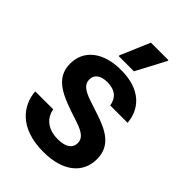

<svg xmlns="http://www.w3.org/2000/svg" viewBox="-211 -790 892 892"><g transform="rotate(45 234.5 -344.0)"><path d="M278.3 -550 355 -695V-700H240L178.3 -555V-550ZM245 12.5C375 12.5 445.8 -49.2 445.8 -140C445.8 -230 376.7 -263.3 291.7 -290.8L231.7 -310.8C181.7 -327.5 158.3 -345.8 158.3 -376.7C158.3 -407.5 181.7 -427.5 227.5 -427.5C279.2 -427.5 306.7 -400.8 312.5 -360H426.7C420 -443.3 361.7 -512.5 232.5 -512.5C112.5 -512.5 43.3 -453.3 43.3 -365.8C43.3 -277.5 113.3 -244.2 199.2 -214.2L259.2 -194.2C308.3 -177.5 330 -159.2 330 -130C330 -98.3 305.8 -76.7 250.8 -76.7C181.7 -76.7 145.8 -114.2 138.3 -160H20C25.8 -77.5 85.8 12.5 245 12.5Z"/></g></svg>

Font: Familjen Grotesk SemiBold
Style: Regular
Weight: 600
Designer: Anders Wikstroem, Jonas Baeckman, Matilda Gysing, Kristian Moeller
Foundry: Familjen STHLM AB
Version: Version 2.000